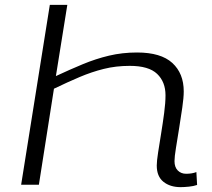

<svg xmlns="http://www.w3.org/2000/svg" viewBox="-20 -760 874 790"><path d="M698 -97Q698 -72 711.5 -58.5Q725 -45 746 -45Q770 -45 788 -52L791 1Q777 6 757.5 8Q738 10 723 10Q680 10 652.5 -12Q625 -34 625 -79Q625 -97 630.5 -132.5Q636 -168 643 -211Q650 -254 655.5 -295.5Q661 -337 661 -368Q661 -423 626.5 -456Q592 -489 514 -489Q457 -489 407 -476.5Q357 -464 307.5 -443Q258 -422 202 -395L140 0H67L185 -740H257L210 -447Q268 -474 321 -496Q374 -518 428.5 -531Q483 -544 544 -544Q642 -544 689 -501Q736 -458 736 -384Q736 -358 730 -317Q724 -276 717 -232Q710 -188 704 -151.5Q698 -115 698 -97Z"/></svg>

Font: Georama ExtraExtended Light
Style: Italic
Weight: 300
Width: 8
Italic angle: -9°
Designer: Jean-Baptiste Levee
Foundry: Production Type
Version: Version 1.000